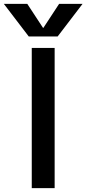

<svg xmlns="http://www.w3.org/2000/svg" viewBox="-58 -980 450 1000"><path d="M-38.1 -960H84L166 -835H168L250 -960H372.1L242.2 -790H91.8ZM107.4 0V-730.5H226.6V0Z"/></svg>

Font: GenEi M Gothic v2 Medium
Style: Regular
Weight: 500
Version: Version 2.0